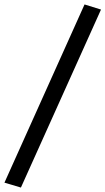

<svg xmlns="http://www.w3.org/2000/svg" viewBox="-80 -776 474 863"><path d="M14 67 -60 45 300 -756 374 -733Z"/></svg>

Font: Nunito Sans 10pt SemiCondensed SemiBold
Style: Italic
Weight: 600
Width: 4
Italic angle: -9°
Designer: Vernon Adams
Foundry: Vernon Adams
Version: Version 3.101;gftools[0.9.27]